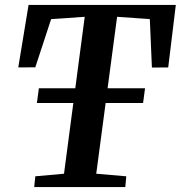

<svg xmlns="http://www.w3.org/2000/svg" viewBox="-20 -763 737 783"><path d="M119.5 0 124 -44 241 -54.5 325.5 -694.5 188.5 -685 124 -488.5 54.5 -488 96.5 -743H697L666 -488L599.5 -487.5L591 -685L457.5 -694.5L372.5 -54.5L495 -44L491 0ZM130.5 -343 138.5 -403H571.5L563.5 -343Z"/></svg>

Font: Merriweather 36pt SemiBold
Style: Italic
Weight: 600
Italic angle: -7.8°
Version: Version 2.101